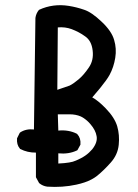

<svg xmlns="http://www.w3.org/2000/svg" viewBox="-20 -735 540 754"><path d="M165.5 -2Q147.9 -4.4 134.8 -15.1L134.3 -15.6L133.3 -16.6L121.6 -38.1L121.1 -39.6V-41V-135.7Q87.9 -135.3 59.6 -149.9L58.6 -150.4L58.1 -151.4Q51.3 -159.2 48.6 -169.2Q45.9 -179.2 46.9 -190.9V-191.9L47.4 -192.9L57.1 -212.4L58.1 -213.9L59.1 -214.8Q82 -230 113.3 -226.6L119.1 -664.1V-664.6Q121.6 -682.1 132.3 -695.3L133.3 -696.3L134.3 -696.8Q160.6 -709 189.7 -712.9Q218.8 -716.8 250 -711.9Q280.8 -707 310.1 -696.8Q325.2 -691.9 342.3 -680.2Q359.4 -668.5 378.9 -649.9Q418.5 -612.8 428.2 -578.1Q438.5 -544.4 432.6 -507.8Q426.8 -471.7 410.6 -441.4Q405.3 -431.6 396 -418.7Q386.7 -405.8 373.3 -389.2Q359.9 -372.6 342.3 -352.5Q354 -346.2 366.9 -335.7Q379.9 -325.2 395 -309.6Q430.2 -273.4 440.4 -238.8Q450.2 -204.6 446.3 -166.5Q442.4 -127.4 415 -96.7Q388.7 -66.9 361.8 -44.9Q352.1 -37.1 339.6 -30.5Q327.1 -23.9 312.3 -18.8Q297.4 -13.7 279.3 -9.8Q225.1 2 165.5 -2ZM277.3 -104Q287.6 -108.4 297.1 -113.3Q306.6 -118.2 314.7 -123.8Q322.8 -129.4 329.6 -135.7Q336.4 -142.1 342.3 -148.9Q363.8 -176.3 359.4 -200.2Q357.4 -212.4 351.3 -224.1Q345.2 -235.8 335.4 -247.1Q332 -251 328.9 -254.4Q325.7 -257.8 322.3 -260.7Q318.8 -263.7 315.7 -266.1Q312.5 -268.6 309.3 -270.8Q306.2 -272.9 303 -274.7Q299.8 -276.4 296.9 -277.8Q277.8 -286.1 252.9 -286.1H207L209 -222.2Q250 -226.1 282.2 -209.5L282.7 -209L283.7 -208Q297.9 -192.4 295.9 -168.5V-167L295.4 -166L284.7 -146.5L283.7 -145L281.7 -144Q250 -128.9 209 -132.8V-92.8Q259.3 -95.2 276.9 -104ZM253.4 -398.9Q267.6 -405.8 288.1 -422.9Q309.1 -440.4 329.1 -470.2Q348.6 -498.5 343.8 -537.1Q339.4 -574.7 314.9 -591.8Q302.2 -601.1 288.8 -608.2Q275.4 -615.2 261.2 -620.6Q235.8 -629.9 207 -627.4L205.1 -382.3Q237.8 -393.1 253.4 -398.9Z"/></svg>

Font: NaikaiFont
Style: SemiBold
Weight: 600
Version: Version 1.89